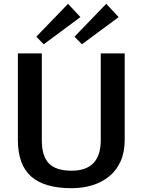

<svg xmlns="http://www.w3.org/2000/svg" viewBox="-20 -981 750 1010"><path d="M356 9Q214 9 144 -52.5Q74 -114 74 -246V-700H200V-243Q200 -159 237.5 -121Q275 -83 356 -83Q510 -83 510 -243V-700H636V-246Q636 -182 615 -134Q594 -86 556 -54.5Q518 -23 467 -7Q416 9 356 9ZM403 -891 210 -748 171 -788 338 -961ZM604 -891 411 -748 372 -788 539 -961Z"/></svg>

Font: Pathway Extreme 28pt SemiBold
Style: Regular
Weight: 600
Designer: Eduardo Rodriguez Tunni
Foundry: Eduardo Rodriguez Tunni
Version: Version 1.001;gftools[0.9.26]